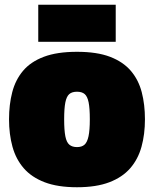

<svg xmlns="http://www.w3.org/2000/svg" viewBox="-20 -778 648 808"><path d="M18 -276Q18 -338 31.5 -390Q45 -442 77 -480Q109 -518 164.5 -539Q220 -560 304 -560Q388 -560 443 -539Q498 -518 530.5 -480Q563 -442 576.5 -390Q590 -338 590 -276Q590 -213 575.5 -160.5Q561 -108 528 -70Q495 -32 440 -11Q385 10 304 10Q223 10 168 -11Q113 -32 80 -70Q47 -108 32.5 -160.5Q18 -213 18 -276ZM250 -276Q250 -230 255 -204.5Q260 -179 272 -169Q284 -159 304 -159Q324 -159 335.5 -169Q347 -179 352.5 -204.5Q358 -230 358 -276Q358 -322 353 -347Q348 -372 336.5 -382Q325 -392 304 -392Q283 -392 271.5 -382Q260 -372 255 -347Q250 -322 250 -276ZM141 -602V-758H467V-602Z"/></svg>

Font: Georama Black
Style: Regular
Weight: 900
Designer: Jean-Baptiste Levee
Foundry: Production Type
Version: Version 1.001